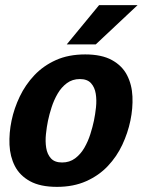

<svg xmlns="http://www.w3.org/2000/svg" viewBox="-20 -720 556 748"><path d="M25 -250Q35 -298 57 -344Q79 -390 114 -427Q149 -464 198 -486Q247 -508 312 -508Q376 -508 416 -486Q456 -464 475 -427Q494 -390 496 -344Q498 -298 488 -250Q478 -202 456.5 -156Q435 -110 400 -73Q365 -36 315.5 -14Q266 8 202 8Q137 8 97 -14Q57 -36 38 -73Q19 -110 17 -156Q15 -202 25 -250ZM167 -250Q162 -226 159 -197.5Q156 -169 160 -144Q164 -119 178.5 -103Q193 -87 222 -87Q251 -87 272.5 -103Q294 -119 308.5 -144Q323 -169 332 -197.5Q341 -226 346 -250Q351 -274 354 -302Q357 -330 353 -355Q349 -380 334.5 -396Q320 -412 291 -412Q262 -412 240.5 -396Q219 -380 204.5 -355Q190 -330 181 -302Q172 -274 167 -250ZM516 -700 353 -547H240L366 -700Z"/></svg>

Font: Epunda Sans
Style: Bold Italic
Weight: 700
Italic angle: -12.0243°
Designer: Simon Atzbach
Foundry: typofactur
Version: Version 2.204; ttfautohint (v1.8.4.7-5d5b)